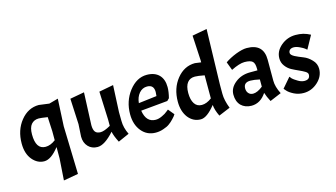

<svg xmlns="http://www.w3.org/2000/svg" viewBox="-104 -1147 3031 1733"><g transform="rotate(-15 1411.5 -280.5)"><path d="M321.3 -95.7Q247.1 0 182.6 0Q119.1 0 72.3 -55.7Q25.4 -112.3 25.4 -207Q25.4 -332 94.7 -418Q164.1 -503.9 264.6 -503.9Q296.9 -500 360.4 -491.2Q380.9 -497.1 445.3 -514.6Q442.4 -451.2 432.6 -259.8Q435.5 -148.4 445.3 188.5Q411.1 194.3 307.6 212.9Q311.5 162.1 321.3 10.7Q321.3 -15.6 321.3 -95.7ZM136.7 -262.7Q136.7 -123 227.5 -123Q273.4 -123 321.3 -159.2Q321.3 -186.5 321.3 -243.2Q319.3 -276.4 314.5 -377Q252 -386.7 232.4 -386.7Q188.5 -386.7 162.1 -356.4Q136.7 -326.2 136.7 -262.7Z M680.7 0Q627 0 593.8 -35.2Q559.6 -71.3 559.6 -128.9Q561.5 -167 566.4 -244.1Q563.5 -303.7 554.7 -484.4Q588.9 -490.2 688.5 -508.8Q685.5 -432.6 675.8 -205.1Q675.8 -162.1 691.4 -141.6Q707 -122.1 741.2 -122.1Q775.4 -122.1 835 -156.2Q835 -175.8 835 -215.8Q832 -282.2 824.2 -478.5Q857.4 -485.4 959 -503.9Q956.1 -441.4 947.3 -253.9Q947.3 -233.4 948.2 -171.9Q948.2 -108.4 980.5 -43Q946.3 -27.3 877 2.9Q843.8 -61.5 836.9 -100.6Q747.1 0 680.7 0Z M1251 -101.6Q1279.3 -101.6 1311.5 -117.2Q1343.8 -131.8 1361.3 -147.5Q1368.2 -152.3 1379.9 -162.1Q1391.6 -148.4 1425.8 -106.4Q1416 -88.9 1394.5 -67.4Q1374 -44.9 1351.6 -29.3Q1331.1 -13.7 1294.9 -2Q1259.8 10.7 1221.7 10.7Q1140.6 10.7 1089.8 -50.8Q1039.1 -112.3 1039.1 -209Q1039.1 -331.1 1109.4 -422.9Q1180.7 -514.6 1275.4 -514.6Q1348.6 -514.6 1389.6 -473.6Q1429.7 -432.6 1429.7 -359.4Q1429.7 -315.4 1415 -258.8Q1408.2 -252 1394.5 -238.3Q1332 -232.4 1144.5 -214.8Q1162.1 -101.6 1251 -101.6ZM1251 -412.1Q1207 -412.1 1176.8 -377Q1146.5 -340.8 1141.6 -286.1Q1198.2 -293 1311.5 -306.6Q1314.5 -330.1 1314.5 -344.7Q1314.5 -412.1 1251 -412.1Z M1781.2 -97.7Q1703.1 0 1645.5 0Q1575.2 0 1529.3 -57.6Q1484.4 -116.2 1484.4 -207Q1484.4 -332 1553.7 -418Q1623 -503.9 1723.6 -503.9Q1742.2 -501 1780.3 -496.1Q1780.3 -501 1780.3 -514.6Q1777.3 -573.2 1767.6 -749Q1801.8 -754.9 1905.3 -774.4Q1901.4 -645.5 1891.6 -259.8Q1891.6 -238.3 1891.6 -171.9Q1891.6 -112.3 1921.9 -34.2Q1885.7 -18.6 1814.5 10.7Q1785.2 -48.8 1781.2 -97.7ZM1619.1 -159.2Q1642.6 -123 1687.5 -123Q1732.4 -123 1780.3 -159.2Q1780.3 -231.4 1780.3 -375Q1719.7 -386.7 1691.4 -386.7Q1645.5 -386.7 1621.1 -355.5Q1595.7 -323.2 1595.7 -258.8Q1595.7 -195.3 1619.1 -159.2Z M2021.5 -37.1Q1985.4 -75.2 1985.4 -138.7Q1985.4 -202.1 2043 -248Q2100.6 -294.9 2183.6 -294.9Q2207 -294.9 2252 -294.9Q2252 -298.8 2252 -311.5Q2252 -361.3 2232.4 -378.9Q2211.9 -397.5 2157.2 -397.5Q2133.8 -397.5 2102.5 -387.7Q2071.3 -377.9 2032.2 -358.4Q2022.5 -384.8 2002.9 -436.5Q2045.9 -466.8 2107.4 -491.2Q2168.9 -514.6 2209 -514.6Q2366.2 -514.6 2366.2 -363.3Q2366.2 -297.9 2366.2 -167Q2366.2 -111.3 2401.4 -42Q2365.2 -27.3 2294.9 2.9Q2269.5 -44.9 2257.8 -83Q2203.1 0 2119.1 0Q2059.6 0 2021.5 -37.1ZM2161.1 -101.6Q2201.2 -101.6 2252 -142.6Q2252 -165 2252 -210Q2199.2 -221.7 2166 -221.7Q2102.5 -221.7 2102.5 -166Q2102.5 -136.7 2119.1 -119.1Q2134.8 -101.6 2161.1 -101.6Z M2638.7 -92.8Q2690.4 -92.8 2690.4 -138.7Q2690.4 -155.3 2668 -168.9Q2645.5 -182.6 2612.3 -197.3Q2581.1 -210.9 2547.9 -228.5Q2515.6 -246.1 2493.2 -277.3Q2470.7 -307.6 2470.7 -347.7Q2470.7 -415 2529.3 -464.8Q2588.9 -514.6 2666 -514.6Q2702.1 -514.6 2736.3 -506.8Q2770.5 -498 2802.7 -480.5Q2780.3 -439.5 2735.4 -358.4Q2728.5 -364.3 2717.8 -373Q2707 -381.8 2675.8 -396.5Q2645.5 -411.1 2622.1 -411.1Q2598.6 -411.1 2585.9 -400.4Q2573.2 -389.6 2573.2 -371.1Q2573.2 -352.5 2607.4 -334Q2642.6 -316.4 2683.6 -300.8Q2724.6 -285.2 2758.8 -249Q2793.9 -213.9 2793.9 -165Q2793.9 -94.7 2736.3 -42Q2678.7 10.7 2603.5 10.7Q2555.7 10.7 2514.6 -9.8Q2472.7 -31.2 2455.1 -51.8Q2448.2 -58.6 2436.5 -73.2Q2456.1 -95.7 2515.6 -165Q2521.5 -157.2 2532.2 -144.5Q2543.9 -132.8 2576.2 -113.3Q2608.4 -92.8 2638.7 -92.8Z"/></g></svg>

Font: Acme Polish
Style: Regular
Weight: 400
Designer: Juan Pablo del Peral
Version: Version 1.002